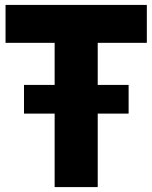

<svg xmlns="http://www.w3.org/2000/svg" viewBox="-20 -760 619 780"><path d="M202 0V-298.5H77.5V-415H202V-586H2.5V-740H576.5V-586H377V-415H502.5V-298.5H377V0Z"/></svg>

Font: Encode Sans Cnd XBd
Style: Regular
Weight: 800
Width: 3
Designer: Multiple Designers
Foundry: Impallari Type
Version: Version 3.002; ttfautohint (v1.8.3) -l 8 -r 50 -G 200 -x 14 